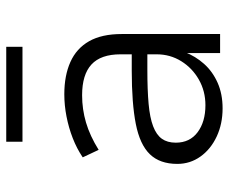

<svg xmlns="http://www.w3.org/2000/svg" viewBox="-79 -646 733 615"><g transform="rotate(-90 287.5 -338.5)"><path d="M248 8Q198 8 157.5 -11Q117 -30 93.5 -63Q70 -96 70 -137Q70 -193 101 -225Q132 -257 198 -270Q264 -283 369 -283H434V-233H371Q307 -233 262.5 -229Q218 -225 190.5 -214.5Q163 -204 150.5 -186.5Q138 -169 138 -142Q138 -97 171.5 -72Q205 -47 258 -47Q303 -47 340 -68Q377 -89 399 -124.5Q421 -160 421 -203V-319Q421 -382 388.5 -412Q356 -442 290 -442Q245 -442 202.5 -429.5Q160 -417 115 -389L91 -440Q119 -459 152.5 -472Q186 -485 222 -492Q258 -499 293 -499Q353 -499 396.5 -479.5Q440 -460 463 -419.5Q486 -379 486 -315V0H425V-113H428Q415 -79 390.5 -51.5Q366 -24 330 -8Q294 8 248 8ZM141 -633V-685H445V-633Z"/></g></svg>

Font: Nunito Sans 9pt Light
Style: Regular
Weight: 300
Version: Version 3.101;gftools[0.9.27]